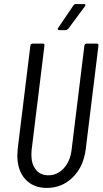

<svg xmlns="http://www.w3.org/2000/svg" viewBox="-20 -914 503 942"><path d="M65 -152Q65 -161 67 -185L129 -690Q131 -700 140 -700H190Q200 -700 198 -690L135 -177Q134 -169 134 -154Q134 -109 156 -81.5Q178 -54 217 -54Q261 -54 292.5 -88Q324 -122 331 -177L394 -690Q396 -700 405 -700H455Q459 -700 461.5 -697Q464 -694 463 -690L401 -185Q391 -98 338 -45Q285 8 210 8Q143 8 104 -35Q65 -78 65 -152ZM266 -778 340 -887Q345 -894 352 -894H392Q398 -894 399 -890.5Q400 -887 396 -882L315 -773Q308 -766 302 -766H271Q266 -766 264 -769.5Q262 -773 266 -778Z"/></svg>

Font: Barlow Condensed
Style: Italic
Weight: 400
Width: 3
Italic angle: -7°
Designer: Jeremy Tribby
Foundry: Tribby Type
Version: Version 1.408